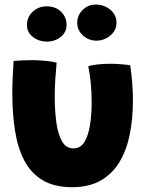

<svg xmlns="http://www.w3.org/2000/svg" viewBox="-20 -768 629 819"><path d="M356.5 -485.5Q371 -490.5 397.2 -493.2Q423.5 -496 448.5 -496Q469 -496 494 -494.2Q519 -492.5 535.5 -489.5Q541 -452 544 -414Q547 -376 547 -339Q547 -263 533.8 -196Q520.5 -129 490.5 -78.2Q460.5 -27.5 410.5 1.5Q360.5 30.5 288 30.5Q211 30.5 161 0.2Q111 -30 83 -84.5Q55 -139 43.8 -212Q32.5 -285 32.5 -370.5Q32.5 -404 34.2 -438.5Q36 -473 38 -508Q53 -509.5 76.8 -510.5Q100.5 -511.5 120 -511.5Q148.5 -511 176.8 -508.2Q205 -505.5 221.5 -500.5Q218.5 -470 216 -432.2Q213.5 -394.5 213.5 -355.5Q213.5 -297 220.2 -246.5Q227 -196 244.2 -165.5Q261.5 -135 293.5 -135Q323.5 -135 340.2 -162.5Q357 -190 364 -235.2Q371 -280.5 371 -332.5Q371 -375.5 366.8 -416.5Q362.5 -457.5 356.5 -485.5ZM179.5 -590.5Q146.5 -590.5 120.8 -610Q95 -629.5 95 -661Q95 -695 119.5 -718Q144 -741 179 -741Q217 -741 240.5 -718Q264 -695 264 -661.5Q264 -630.5 239 -610.5Q214 -590.5 179.5 -590.5ZM392 -594.5Q358.5 -594.5 334 -616.5Q309.5 -638.5 309.5 -670.5Q309.5 -703 332.8 -725.8Q356 -748.5 388 -748.5Q424 -748.5 450.5 -726.5Q477 -704.5 477 -671Q477 -648 464.2 -631Q451.5 -614 432 -604.2Q412.5 -594.5 392 -594.5Z"/></svg>

Font: Grandstander Thin ExtraBold
Style: Regular
Weight: 800
Version: Version 1.200